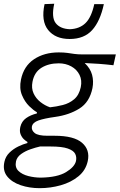

<svg xmlns="http://www.w3.org/2000/svg" viewBox="-33 -780 624 1002"><path d="M174 202Q120.5 202 74.8 186.5Q29 171 4.5 140.5Q-20 110 -10 64.5Q-4 36.5 16.2 16.8Q36.5 -3 62.2 -15.5Q88 -28 110 -33.5V-39.5Q103 -43 92.2 -52.8Q81.5 -62.5 74.8 -78.5Q68 -94.5 73 -117.5Q80 -147 103.2 -163.5Q126.5 -180 159.5 -188V-194.5Q142.5 -203.5 119.2 -226.2Q96 -249 81.5 -284Q67 -319 76.5 -365Q91 -435 144.5 -470.8Q198 -506.5 273.5 -506.5Q300.5 -506.5 319 -503.8Q337.5 -501 355.5 -498.5Q373.5 -496 398.5 -496H571.5L559 -439.5Q521 -444 483.8 -446.8Q446.5 -449.5 409 -451Q438.5 -423 447.5 -389.8Q456.5 -356.5 449.5 -320Q434.5 -246.5 381 -213.2Q327.5 -180 255.5 -170Q198 -162 168 -151.5Q138 -141 133.5 -120Q130 -100.5 147.8 -86Q165.5 -71.5 215 -71.5H252.5Q353 -71.5 395.2 -34.8Q437.5 2 425 60.5Q414.5 109 376.2 140.2Q338 171.5 284.2 186.8Q230.5 202 174 202ZM228 -220Q261 -223.5 294.8 -232Q328.5 -240.5 354 -262Q379.5 -283.5 388.5 -325Q396 -361 382 -389.2Q368 -417.5 339 -433.5Q310 -449.5 273.5 -449.5Q220.5 -449.5 183.2 -426.2Q146 -403 136.5 -353Q130 -319.5 142.2 -292.8Q154.5 -266 178 -247.5Q201.5 -229 228 -220ZM180 147Q267 145.5 311.8 118.2Q356.5 91 363.5 60.5Q368 39.5 359.2 22.5Q350.5 5.5 320.5 -5Q290.5 -15.5 231 -15.5H176Q153.5 -10.5 126 -1Q98.5 8.5 77 24Q55.5 39.5 50.5 62Q44 93.5 63.2 112Q82.5 130.5 115 138.8Q147.5 147 180 147ZM330.5 -576.5Q256 -576.5 218.2 -623.5Q180.5 -670.5 199.5 -758.5L250 -760.5Q234.5 -689 257.8 -659.2Q281 -629.5 331.5 -627.5Q382.5 -629.5 413.2 -659.5Q444 -689.5 459 -758.5H509Q490 -669.5 448 -623Q406 -576.5 330.5 -576.5Z"/></svg>

Font: Commissioner Flair Light
Style: Italic
Weight: 300
Italic angle: -12°
Designer: Kostas Bartsokas
Foundry: Kostas Bartsokas
Version: Version 1.000; ttfautohint (v1.8.3)